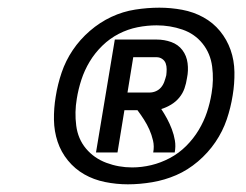

<svg xmlns="http://www.w3.org/2000/svg" viewBox="-20 -925 640 500"><path d="M230 -528 279 -822H388Q408 -822 426 -815.5Q444 -809 455 -794.5Q466 -780 468.5 -760.5Q471 -741 467 -722Q465 -708 460.5 -695Q456 -682 447 -671Q438 -660 425.5 -652.5Q413 -645 400 -641Q408 -629 415 -616Q422 -603 427.5 -588.5Q433 -574 435.5 -559Q438 -544 435 -528H379Q382 -544 378.5 -559Q375 -574 369 -587.5Q363 -601 355 -613.5Q347 -626 338 -638H304L286 -528ZM312 -684H369Q378 -684 386 -687.5Q394 -691 399.5 -697.5Q405 -704 408 -712.5Q411 -721 413 -729Q414 -737 414 -745Q414 -753 411.5 -760Q409 -767 402.5 -771.5Q396 -776 388 -776H327ZM313 -445Q283 -445 253.5 -451Q224 -457 199.5 -471Q175 -485 157 -507Q139 -529 130 -556Q121 -583 120.5 -613Q120 -643 125 -673Q130 -705 140.5 -736Q151 -767 169.5 -794.5Q188 -822 214 -844.5Q240 -867 270 -881Q300 -895 332 -900Q364 -905 395 -905Q425 -905 454.5 -899.5Q484 -894 509.5 -880Q535 -866 553 -844Q571 -822 580.5 -795Q590 -768 590.5 -737.5Q591 -707 586 -677Q581 -645 570.5 -614Q560 -583 541 -555Q522 -527 495.5 -504.5Q469 -482 439 -469Q409 -456 376.5 -450.5Q344 -445 313 -445ZM324 -489Q349 -489 374 -495Q399 -501 422.5 -513.5Q446 -526 465 -545Q484 -564 497.5 -586.5Q511 -609 519 -633Q527 -657 531 -682Q537 -717 532.5 -751.5Q528 -786 507.5 -811.5Q487 -837 455 -848Q423 -859 388 -859Q363 -859 338 -854Q313 -849 289.5 -837Q266 -825 246.5 -806Q227 -787 213.5 -764.5Q200 -742 192 -717.5Q184 -693 180 -668Q174 -633 178.5 -598Q183 -563 204 -538Q225 -513 257 -501Q289 -489 324 -489Z"/></svg>

Font: Iosevka Curly XBdExObl
Style: Regular
Weight: 800
Width: 7
Italic angle: -9°
Monospace: yes
Designer: Belleve Invis
Foundry: Belleve Invis
Version: Version 11.1.0; ttfautohint (v1.8.3)